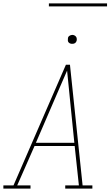

<svg xmlns="http://www.w3.org/2000/svg" viewBox="-38 -1119 658 1139"><path d="M143 0H-18V-19H42L353 -735H377L452 -19H510V0H349V-19H430L405 -253H167L64 -19H143ZM403 -272 381 -490Q376 -543 370.5 -595.5Q365 -648 360 -700Q337 -648 314.5 -595.5Q292 -543 269 -490L175 -272ZM390 -859Q384 -859 378.5 -861Q373 -863 369 -867.5Q365 -872 364.5 -878.5Q364 -885 365 -891Q365 -896 367.5 -900Q370 -904 374 -906.5Q378 -909 382 -910.5Q386 -912 391 -912Q397 -912 402.5 -909.5Q408 -907 412 -902.5Q416 -898 417 -891.5Q418 -885 417 -879Q416 -874 413.5 -870Q411 -866 407.5 -863.5Q404 -861 399.5 -860Q395 -859 390 -859ZM597 -1081H252V-1099H597Z"/></svg>

Font: Iosevka HT Thin Extended
Style: Italic
Weight: 100
Width: 7
Italic angle: -9°
Monospace: yes
Designer: Belleve Invis
Foundry: Belleve Invis
Version: Version 32.3.0; ttfautohint (v1.8.4)